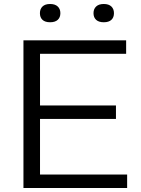

<svg xmlns="http://www.w3.org/2000/svg" viewBox="-20 -942 708 962"><path d="M97.5 0V-740H612V-672.5H180.5V-413.5H561V-346H180.5V-67.5H617V0ZM500 -830.5Q475 -830.5 461.8 -842.5Q448.5 -854.5 448.5 -876Q448.5 -897 461.8 -909.5Q475 -922 500 -922Q525 -922 538 -909.5Q551 -897 551 -876Q551 -854.5 538 -842.5Q525 -830.5 500 -830.5ZM231 -830.5Q206 -830.5 193 -842.5Q180 -854.5 180 -876Q180 -897 193 -909.5Q206 -922 231 -922Q256 -922 269.2 -909.5Q282.5 -897 282.5 -876Q282.5 -854.5 269.2 -842.5Q256 -830.5 231 -830.5Z"/></svg>

Font: Encode Sans Expanded
Style: Regular
Weight: 400
Width: 7
Designer: Multiple Designers
Foundry: Impallari Type
Version: Version 3.000; ttfautohint (v1.8.3) -l 8 -r 50 -G 200 -x 14 